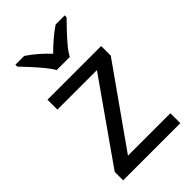

<svg xmlns="http://www.w3.org/2000/svg" viewBox="-230 -848 931 931"><g transform="rotate(-45 235.0 -383.0)"><path d="M431 0H39V-58L327 -468H56V-536H424V-470L140 -68H431ZM189 -606Q176 -629 154 -655.5Q132 -682 108 -708Q84 -734 66 -753V-766H126Q152 -749 180 -725Q208 -701 233 -674Q260 -701 288 -725Q316 -749 342 -766H404V-753Q385 -734 360.5 -708Q336 -682 313.5 -655.5Q291 -629 279 -606Z"/></g></svg>

Font: Noto Sans Adlam Unjoined
Style: Regular
Weight: 400
Designer: Mark Jamra, Neil Patel
Foundry: JamraPatel LLC
Version: Version 3.001